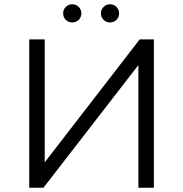

<svg xmlns="http://www.w3.org/2000/svg" viewBox="-20 -886 864 906"><path d="M118 -700V0H185L633 -579V0H706V-700H639L191 -120V-700ZM499 -780C523 -780 542 -798 542 -823C542 -847 523 -866 499 -866C476 -866 456 -847 456 -823C456 -799 475 -780 499 -780ZM321 -780C345 -780 364 -799 364 -823C364 -847 344 -866 321 -866C297 -866 278 -847 278 -823C278 -798 297 -780 321 -780Z"/></svg>

Font: Malon Grotesk
Style: Regular
Weight: 400
Designer: Julieta Ulanovsky
Foundry: Julieta Ulanovsky
Version: Version 7.200